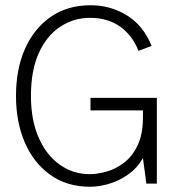

<svg xmlns="http://www.w3.org/2000/svg" viewBox="-20 -700 672 732"><path d="M323 12Q235 12 171.5 -33.5Q108 -79 74.5 -157Q41 -235 41 -334Q41 -438 76 -515.5Q111 -593 174.5 -636.5Q238 -680 325 -680Q402 -680 464.5 -641Q527 -602 558 -525L508 -506Q485 -565 438 -598.5Q391 -632 323 -632Q261 -632 209.5 -598Q158 -564 128 -498Q98 -432 98 -334Q98 -242 127.5 -175Q157 -108 208 -72Q259 -36 322 -36Q350 -36 385 -45.5Q420 -55 452 -79Q484 -103 504.5 -145.5Q525 -188 525 -253V-279H325V-327H578V0H538L525 -97Q502 -58 467.5 -34Q433 -10 395 1Q357 12 323 12Z"/></svg>

Font: Atkinson Hyperlegible Mono ExtraLight
Style: Regular
Weight: 200
Monospace: yes
Designer: Elliott Scott, Megan Eiswerth, Linus Boman, Theodore Petrosky, Letters from Sweden
Foundry: Applied Design Works, Letters from Sweden
Version: Version 2.001